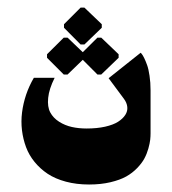

<svg xmlns="http://www.w3.org/2000/svg" viewBox="-20 -388 453 505"><path d="M157.7 -192 197.7 -230.7 236.3 -192H246.3L292 -236V-245.3L246.3 -289H236.3L197.7 -250.7L157.7 -289H147.7L103.7 -245.3V-236L147.7 -192ZM192 -271H202L247.7 -315V-324.3L202 -368H192L148.3 -324.3V-315ZM214.3 97.3Q245.3 97.3 270.5 91.3Q295.7 85.3 312 76.2Q328.3 67 340.8 54Q353.3 41 359.8 28.8Q366.3 16.7 370.2 2.8Q374 -11 375 -20Q376 -29 376 -37.3V-150.3Q376 -171 373.3 -188.8Q370.7 -206.7 366.8 -217.2Q363 -227.7 359.2 -235.5Q355.3 -243.3 352.7 -246.3L350 -249.3L265.7 -182.3L306 -128Q313.7 -117.7 314.8 -106.7Q316 -95.7 309.5 -85.7Q303 -75.7 290.5 -67.7Q278 -59.7 256.5 -54.8Q235 -50 207.7 -50Q187 -50 169 -54Q151 -58 135.5 -67.8Q120 -77.7 112.2 -92.3Q104.3 -107 106.7 -130.5Q109 -154 123.7 -183.3H69Q56.7 -162.3 48.8 -139.2Q41 -116 38 -92.3Q35 -68.7 37.8 -45.3Q40.7 -22 48.5 -1Q56.3 20 71 38Q85.7 56 105.5 69.2Q125.3 82.3 153.2 89.8Q181 97.3 214.3 97.3Z"/></svg>

Font: Jomhuria
Style: Regular
Weight: 400
Designer: Arabic design by Kourosh Beigpour, Latin design by Eben Sorkin, engineering by Lasse Fister and Khaled Hosney
Version: Version 1.0000